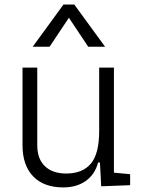

<svg xmlns="http://www.w3.org/2000/svg" viewBox="-20 -815 626 845"><path d="M258.3 9.8Q172.9 9.8 126 -38.8Q79.1 -87.4 79.1 -175.8V-517.6H144V-175.8Q144 -115.7 177.7 -83.5Q211.4 -51.3 271.5 -51.3Q342.8 -51.3 379.6 -94.5Q416.5 -137.7 416.5 -239.3V-517.6H481.4V-55.2L552.7 -48.3V0L425.3 4.9L419.9 -99.6H411.6Q397.9 -47.4 357.7 -18.8Q317.4 9.8 258.3 9.8ZM124 -609.4 259.3 -794.9H307.1L442.4 -609.4H368.2L283.2 -736.8L198.2 -609.4Z"/></svg>

Font: Cascadia Code NF Light
Style: Regular
Weight: 300
Monospace: yes
Designer: Aaron Bell
Foundry: Saja Typeworks
Version: Version 2404.023; ttfautohint (v1.8.4)